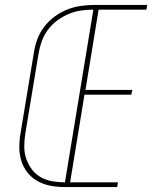

<svg xmlns="http://www.w3.org/2000/svg" viewBox="-20 -755 640 775"><path d="M239 0 360 -735H574L571 -716H378L325 -392H514L510 -373H321L263 -19H456L453 0ZM239 0Q210 0 182.5 -5.5Q155 -11 131.5 -24Q108 -37 91 -58.5Q74 -80 66 -106Q58 -132 58 -160.5Q58 -189 63 -218L117 -544Q121 -571 131 -597.5Q141 -624 159 -647.5Q177 -671 201 -688.5Q225 -706 251.5 -716.5Q278 -727 305.5 -731Q333 -735 360 -735L357 -716Q332 -716 307 -712.5Q282 -709 258 -699Q234 -689 212 -673Q190 -657 174 -635.5Q158 -614 149 -589.5Q140 -565 136 -541L82 -215Q78 -189 78 -163Q78 -137 86 -114Q94 -91 108.5 -71.5Q123 -52 144 -40Q165 -28 190.5 -23.5Q216 -19 242 -19Z"/></svg>

Font: Iosevka Thin Extended
Style: Italic
Weight: 100
Width: 7
Italic angle: -9°
Monospace: yes
Designer: Belleve Invis
Foundry: Belleve Invis
Version: Version 32.5.0; ttfautohint (v1.8.4)